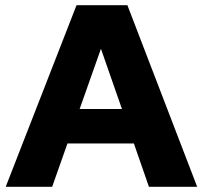

<svg xmlns="http://www.w3.org/2000/svg" viewBox="-20 -720 782 740"><path d="M2 0 275 -700H471L740 0H554L496 -167H240L181 0ZM287 -300H450L369 -532Z"/></svg>

Font: Red Hat Text VF
Style: Regular
Weight: 300
Designer: Pentagram, MCKL
Foundry: Pentagram, MCKL
Version: Version 1.023